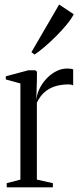

<svg xmlns="http://www.w3.org/2000/svg" viewBox="-20 -808 350 828"><path d="M9 0V-18L68 -33.5V-448L5 -465.5V-479L102.5 -505H132L139.5 -499L139 -458L136.5 -377L138 -387Q141.5 -408.5 153 -430.5Q164.5 -452.5 182.5 -471Q200.5 -489.5 223 -501Q245.5 -512.5 270.5 -512.5Q279.5 -512.5 285.5 -511.5Q291.5 -510.5 295.5 -509V-440Q291.5 -442 286.8 -443Q282 -444 275.5 -444Q249 -444 223.5 -437.5Q198 -431 176.2 -414Q154.5 -397 139 -365.5V-33.5L208 -18V0ZM128.5 -573 115.5 -583 235 -788.5 298 -746.5Q287 -725.5 266.8 -701Q246.5 -676.5 222.2 -652.2Q198 -628 173.8 -607.2Q149.5 -586.5 129.5 -573Z"/></svg>

Font: Merriweather 144pt Light
Style: Regular
Weight: 300
Version: Version 2.100